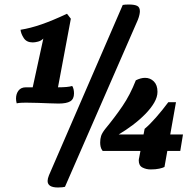

<svg xmlns="http://www.w3.org/2000/svg" viewBox="-20 -740 845 851"><path d="M237 91Q191 91 191 62Q191 52 197 37L524 -718Q529 -719 535 -719.5Q541 -720 551 -720Q576 -720 588 -714Q600 -708 600 -690Q600 -684 598 -674.5Q596 -665 591 -652L268 88Q266 89 256.5 90Q247 91 237 91ZM240 -281Q227 -281 201.5 -282Q176 -283 147.5 -284Q119 -285 95 -285Q87 -285 75 -284.5Q63 -284 54 -282Q51 -293 51 -303Q51 -324 62 -338.5Q73 -353 95 -353H125L172 -569Q162 -559 148.5 -555.5Q135 -552 125 -552Q98 -552 85.5 -571Q73 -590 71 -608Q115 -615 164 -632Q213 -649 277 -679L294 -657L237 -353Q259 -353 275 -354.5Q291 -356 300 -359Q304 -353 306 -344.5Q308 -336 308 -326Q308 -301 291.5 -291Q275 -281 240 -281ZM648 11Q628 11 611.5 2.5Q595 -6 595 -29Q595 -32 595.5 -35Q596 -38 597 -42L621 -169Q643 -187 671.5 -219.5Q700 -252 726 -287H760L709 0Q702 4 686 7.5Q670 11 648 11ZM435 -71Q428 -80 426 -89.5Q424 -99 424 -108Q424 -124 428 -137Q432 -150 446 -168Q489 -220 523 -270Q557 -320 582 -384Q604 -395 623 -395Q646 -395 662 -379Q678 -363 678 -333Q678 -310 663.5 -285Q649 -260 624 -234.5Q599 -209 568.5 -186Q538 -163 506 -144H791L779 -71Z"/></svg>

Font: Sansita Swashed Light ExtraBold
Style: Regular
Weight: 800
Version: Version 1.003